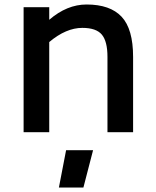

<svg xmlns="http://www.w3.org/2000/svg" viewBox="-20 -588 692 854"><path d="M85 0ZM572 -335V0H458V-335Q458 -404 433 -434Q408 -464 346 -464Q274 -464 199 -401V0H85V-556H199V-500Q278 -568 365 -568Q470 -568 521 -513.5Q572 -459 572 -335ZM274 80H394L351 246H242Z"/></svg>

Font: Biryani SemiBold
Style: Regular
Weight: 600
Designer: Dan Reynolds and Mathieu Réguer
Foundry: Dan Reynolds and Mathieu Réguer
Version: Version 1.004; ttfautohint (v1.1) -l 5 -r 5 -G 72 -x 0 -D la